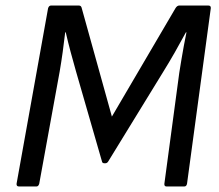

<svg xmlns="http://www.w3.org/2000/svg" viewBox="-20 -675 794 695"><path d="M49 0Q39 0 40 -10L154 -645Q157 -655 165 -655H265Q270 -655 272.5 -652.5Q275 -650 276 -645L385 -253L615 -645Q621 -655 629 -655H734Q744 -655 743 -645L657 -10Q655 0 647 0H583Q574 0 575 -10L629 -412Q633 -437 637 -461Q641 -485 645.5 -509.5Q650 -534 655 -558H653Q633 -521 612.5 -485Q592 -449 569 -412L372 -91Q368 -84 361 -84H358Q350 -84 349 -91L255 -417Q245 -452 235.5 -487.5Q226 -523 218 -558H216Q212 -523 207 -487Q202 -451 196 -416L122 -10Q119 0 112 0Z"/></svg>

Font: Sofia Sans Hairline
Style: Italic
Weight: 1
Italic angle: -9°
Designer: Botio Nikoltchev, Ani Petrova
Foundry: lettersoup
Version: Version 4.102